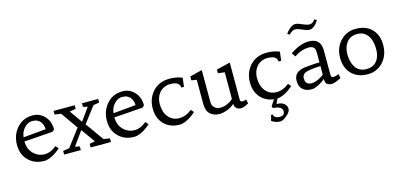

<svg xmlns="http://www.w3.org/2000/svg" viewBox="-79 -1259 4324 2064"><g transform="rotate(-15 2083.0 -227.0)"><path d="M430.7 -111.8 458.5 -80.1Q380.9 -10.3 308.1 7.3Q292 11.2 276.4 11.2Q168.9 11.2 101.6 -56.6Q34.7 -123 34.7 -230Q34.7 -336.4 97.7 -412.1Q167 -494.6 277.8 -494.6Q354.5 -494.6 407.2 -439.5Q463.4 -381.8 463.4 -289.6L440.4 -269L122.1 -246.1Q123 -157.2 179.7 -104Q230.5 -57.1 297.9 -57.1Q365.2 -57.1 430.7 -111.8ZM125.5 -292 376.5 -314.9Q373 -396 314 -426.3Q293 -437 260.3 -437Q227.5 -437 201.9 -420.9Q176.3 -404.8 159.7 -381.8Q127.9 -338.4 125.5 -292Z M509.3 -442.4V-482.9H745.1V-442.4L675.8 -431.2L774.9 -290.5L876 -431.2L825.7 -442.4V-482.9H1005.9V-442.4L940.4 -432.1L804.7 -254.4L949.7 -51.8L1018.6 -40.5V0H793V-40.5L854.5 -51.8L743.2 -206.1L632.3 -51.8L683.1 -40.5V0H497.6V-40.5L567.9 -51.8L712.9 -243.7L580.6 -431.2Z M1431.2 -111.8 1459 -80.1Q1381.3 -10.3 1308.6 7.3Q1292.5 11.2 1276.9 11.2Q1169.4 11.2 1102.1 -56.6Q1035.2 -123 1035.2 -230Q1035.2 -336.4 1098.1 -412.1Q1167.5 -494.6 1278.3 -494.6Q1355 -494.6 1407.7 -439.5Q1463.9 -381.8 1463.9 -289.6L1440.9 -269L1122.6 -246.1Q1123.5 -157.2 1180.2 -104Q1231 -57.1 1298.3 -57.1Q1365.7 -57.1 1431.2 -111.8ZM1126 -292 1377 -314.9Q1373.5 -396 1314.5 -426.3Q1293.5 -437 1260.7 -437Q1228 -437 1202.4 -420.9Q1176.8 -404.8 1160.2 -381.8Q1128.4 -338.4 1126 -292Z M1936.5 -111.8 1964.4 -80.1Q1886.7 -10.3 1814 7.3Q1797.9 11.2 1782.2 11.2Q1675.3 11.2 1609.4 -56.6Q1545.4 -122.6 1545.4 -230Q1545.4 -337.4 1609.4 -412.1Q1680.7 -494.6 1800.8 -494.6Q1880.9 -494.6 1942.4 -468.3L1930.7 -370.1H1899.9Q1899.9 -419.4 1840.8 -432.6Q1822.3 -437 1789.1 -437Q1755.9 -437 1723.9 -421.6Q1691.9 -406.2 1671.4 -380.9Q1630.9 -330.6 1630.9 -257.8Q1630.9 -168.5 1674.8 -114.7Q1722.2 -57.1 1796.6 -57.1Q1871.1 -57.1 1936.5 -111.8Z M2550.8 -20.5Q2497.6 11.2 2465.8 11.2Q2435.5 11.2 2420.9 -1Q2394.5 -21.5 2394.5 -49.3V-56.2Q2352.5 -20.5 2307.6 -4.6Q2262.7 11.2 2229 11.2Q2160.6 11.2 2121.8 -26.1Q2083 -63.5 2083 -139.2V-407.2L2024.9 -417V-460L2162.1 -494.6V-139.2Q2162.1 -95.2 2192.4 -71.3Q2217.3 -51.8 2251 -51.8Q2306.2 -51.8 2354.5 -81.1Q2376.5 -93.8 2394.5 -110.8V-407.2L2320.8 -417V-457.5L2473.6 -494.6V-82.5Q2473.6 -56.2 2500 -56.2Q2518.6 -56.2 2540.5 -66.4Z M3018.6 -111.8 3046.4 -80.1Q2968.8 -10.3 2896 7.3Q2879.9 11.2 2864.3 11.2Q2757.3 11.2 2691.4 -56.6Q2627.4 -122.6 2627.4 -230Q2627.4 -337.4 2691.4 -412.1Q2762.7 -494.6 2882.8 -494.6Q2962.9 -494.6 3024.4 -468.3L3012.7 -370.1H2981.9Q2981.9 -419.4 2922.9 -432.6Q2904.3 -437 2871.1 -437Q2837.9 -437 2805.9 -421.6Q2773.9 -406.2 2753.4 -380.9Q2712.9 -330.6 2712.9 -257.8Q2712.9 -168.5 2756.8 -114.7Q2804.2 -57.1 2878.7 -57.1Q2953.1 -57.1 3018.6 -111.8ZM2876.5 -4.4 2843.8 65.9Q2914.6 65.9 2944.3 109.9Q2955.6 126 2955.6 146.5Q2955.6 181.2 2916 214.8Q2867.7 257.8 2836.9 257.8Q2785.2 257.8 2740.2 226.1L2756.8 164.6H2775.9Q2775.9 195.3 2818.4 206.1Q2829.6 208.5 2840.8 208.5Q2872.6 208.5 2883.5 197.3Q2894.5 186 2896 177Q2897.5 168 2897.5 155.8Q2897.5 143.6 2890.1 132.8Q2882.8 122.1 2869.1 114.7Q2843.8 100.6 2795.4 98.6L2786.6 77.1L2845.7 -15.1Z M3579.6 -25.4Q3508.3 11.2 3476.6 11.2Q3405.3 11.2 3405.3 -49.3V-64.5Q3398.4 -54.2 3367.9 -34.7Q3337.4 -15.1 3320.3 -7.3Q3279.8 11.2 3258.8 11.2Q3237.8 11.2 3224.1 9.5Q3210.4 7.8 3195.8 2.9Q3181.2 -2 3167 -10.7Q3152.8 -19.5 3141.6 -33.7Q3116.7 -64.9 3116.7 -115.2Q3116.7 -184.6 3166 -211.9Q3197.3 -230 3232.2 -234.4Q3267.1 -238.8 3295.9 -241.2Q3350.6 -246.1 3405.3 -247.1V-349.6Q3405.3 -392.1 3394.5 -406.2Q3376.5 -431.2 3338.4 -431.2Q3253.4 -431.2 3171.4 -376L3143.1 -418.5Q3257.3 -494.6 3347.7 -494.6Q3426.3 -494.6 3459 -451.2Q3484.4 -417.5 3484.4 -355.5V-98.6Q3484.4 -62.5 3498 -57.6Q3502.9 -56.2 3510.7 -56.2Q3530.3 -56.2 3570.8 -71.3ZM3405.3 -206.1Q3266.6 -200.7 3227.5 -178.2Q3197.8 -161.1 3197.8 -123Q3197.8 -67.9 3240.2 -55.2Q3252 -51.8 3268.8 -51.8Q3285.6 -51.8 3308.1 -58.6Q3330.6 -65.4 3349.6 -75.2Q3385.7 -92.8 3405.3 -109.4ZM3245.6 -657.2Q3208.5 -657.2 3174.3 -617.7L3149.9 -632.8Q3180.7 -675.8 3217.3 -700.2Q3236.3 -712.4 3256.8 -712.4Q3277.3 -712.4 3296.4 -705.6Q3315.4 -698.7 3333.5 -690.4Q3382.3 -668.5 3412.8 -668.5Q3443.4 -668.5 3470.2 -707.5L3496.6 -694.8Q3472.2 -650.4 3436 -626Q3418 -613.3 3397 -613.3Q3376 -613.3 3356.7 -620.1Q3337.4 -627 3318.8 -635.3Q3269 -657.2 3245.6 -657.2Z M3631.8 -237.3Q3631.8 -293.5 3651.1 -341.8Q3670.4 -390.1 3703.6 -423.8Q3772 -494.6 3872.1 -494.6Q3988.3 -494.6 4053.7 -425.8Q4115.7 -359.9 4115.7 -253.4Q4115.7 -134.8 4045.4 -60.5Q3977.1 11.2 3876.5 11.2Q3761.7 11.2 3694.8 -59.6Q3631.8 -126 3631.8 -237.3ZM3754.4 -108.4Q3796.4 -45.9 3875.5 -45.9Q3949.7 -45.9 3990.7 -94.7Q4031.2 -142.6 4031.2 -224.1Q4031.2 -368.7 3948.7 -418.5Q3918 -437 3876 -437Q3834 -437 3805.2 -422.6Q3776.4 -408.2 3756.8 -383.1Q3737.3 -357.9 3727.3 -324.2Q3717.3 -290.5 3717.3 -251.2Q3717.3 -211.9 3726.3 -174.6Q3735.4 -137.2 3754.4 -108.4Z"/></g></svg>

Font: Habibi
Style: Regular
Weight: 400
Designer: Magnus Gaarde
Foundry: Magnus Gaarde
Version: Version 1.001